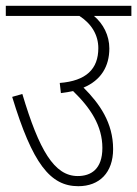

<svg xmlns="http://www.w3.org/2000/svg" viewBox="-20 -642 473 662"><path d="M0 -622V-587H254C297 -559 319 -520 319 -476C319 -404 277 -363 186 -356L190 -321C205 -323 219 -325 232 -328C292 -270 333 -208 333 -132C333 -58 293 -35 248 -35C167 -35 115 -124 57 -318L22 -308C92 -78 153 0 250 0C323 0 370 -47 370 -128C370 -219 323 -285 268 -340C328 -365 357 -413 357 -475C357 -520 336 -560 304 -587H433V-622Z"/></svg>

Font: Noto Sans Devanagari UI Condensed ExtraLight
Style: Regular
Weight: 200
Width: 3
Designer: Jelle Bosma - Monotype Design Team
Foundry: Monotype Imaging Inc.
Version: Version 2.004